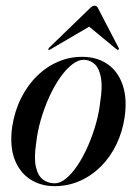

<svg xmlns="http://www.w3.org/2000/svg" viewBox="-20 -643 479 672"><path d="M274.5 -444Q325 -442 360 -416Q395 -390 410.2 -343Q425.5 -296 416 -231.5Q408.5 -181.5 387.5 -137.8Q366.5 -94 334 -61.2Q301.5 -28.5 260 -10Q218.5 8.5 170.5 8.5Q123 8.5 86 -15.2Q49 -39 31.2 -85.2Q13.5 -131.5 22.5 -198.5Q31 -254 53.8 -299.5Q76.5 -345 110.5 -378Q144.5 -411 186.2 -428.2Q228 -445.5 274.5 -444ZM171 -1.5Q191.5 -1.5 212.2 -19Q233 -36.5 252.5 -66Q272 -95.5 288.2 -132.8Q304.5 -170 315.8 -210Q327 -250 331 -288Q339 -338.5 333.5 -370.2Q328 -402 313 -417Q298 -432 276.5 -433.5Q255.5 -435 233.5 -418.2Q211.5 -401.5 190.8 -372Q170 -342.5 152.8 -304.8Q135.5 -267 123.2 -225Q111 -183 106.5 -142Q98.5 -89 105.8 -58.2Q113 -27.5 130.5 -14.5Q148 -1.5 171 -1.5ZM315 -563H276L388 -470.5Q390 -469 391.8 -468.5Q393.5 -468 394.5 -469Q396 -470 396.2 -472Q396.5 -474 395 -476L324 -612.5Q321.5 -618 318.8 -620.5Q316 -623 311 -623Q306.5 -623 302.5 -620.5Q298.5 -618 293 -612.5L152 -476Q150 -474 149.2 -472Q148.5 -470 149 -469Q150.5 -468 152.5 -468.5Q154.5 -469 157 -470.5Z"/></svg>

Font: Fraunces 120pt
Style: Italic
Weight: 400
Italic angle: -16°
Version: Version 1.000;[b76b70a41]